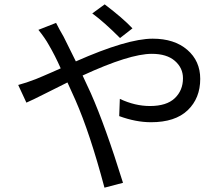

<svg xmlns="http://www.w3.org/2000/svg" viewBox="-20 -824 1040 891"><path d="M594.7 -692.4 537.1 -647.5Q461.9 -722.7 408.2 -761.7L465.8 -803.7Q550.8 -739.3 594.7 -692.4ZM158.2 -685.5 240.2 -717.8Q255.9 -686.5 275.4 -653.3Q322.3 -559.6 332 -539.1Q570.3 -644.5 688.5 -644.5Q789.1 -644.5 849.1 -592.8Q909.2 -541 909.2 -458Q909.2 -368.2 851.1 -312.5Q793 -256.8 680.7 -256.8Q610.4 -256.8 533.2 -285.2L536.1 -365.2Q606.4 -332 675.8 -332Q752.9 -332 791 -368.2Q829.1 -404.3 829.1 -460.9Q829.1 -508.8 791.5 -541.5Q753.9 -574.2 684.6 -574.2Q581.1 -574.2 363.3 -473.6L401.4 -391.6Q468.8 -239.3 550.8 24.4L464.8 46.9Q397.5 -206.1 330.1 -359.4Q323.2 -376 309.6 -404.8Q295.9 -433.6 293 -441.4Q268.6 -429.7 198.2 -394Q127.9 -358.4 102.5 -347.7L64.5 -429.7Q101.6 -439.5 146.5 -457Q161.1 -462.9 179.2 -470.7Q197.3 -478.5 222.2 -489.3Q247.1 -500 261.7 -506.8Q235.4 -566.4 206.1 -616.2Q189.5 -646.5 158.2 -685.5Z"/></svg>

Font: GenEi Gothic M Regular
Style: Regular
Weight: 400
Designer: o_tamon (Modified); [Source Han Sans]
Ryoko NISHIZUKA  (kana & ideographs); Paul D. Hunt (Latin, Greek & Cyrillic); Wenl
Version: Version 1.1a;Original Version 1.004